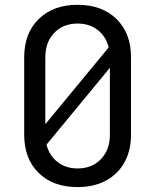

<svg xmlns="http://www.w3.org/2000/svg" viewBox="-20 -760 639 790"><path d="M299.3 9.8Q198.2 9.8 138.9 -48.6Q79.6 -106.9 79.6 -205.1V-524.9Q79.6 -623 139.2 -681.6Q198.7 -740.2 299.3 -740.2Q399.9 -740.2 459.5 -681.6Q519 -623 519 -524.9V-205.1Q519 -140.1 491.9 -91.6Q464.8 -43 415.3 -16.6Q365.7 9.8 299.3 9.8ZM166.5 -524.9V-249L427.2 -564.9Q416 -609.9 382.1 -636.5Q348.1 -663.1 299.3 -663.1Q239.3 -663.1 202.9 -624.5Q166.5 -585.9 166.5 -524.9ZM299.3 -66.9Q358.9 -66.9 395.5 -105.5Q432.1 -144 432.1 -205.1V-481L171.4 -165Q182.6 -120.1 216.6 -93.5Q250.5 -66.9 299.3 -66.9Z"/></svg>

Font: UDEV Gothic 35
Style: Regular
Weight: 400
Version: v2.1.0; ttfautohint (v1.8.4.7-5d5b-dirty) -l 6 -r 45 -G 200 